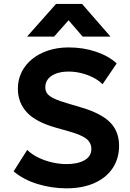

<svg xmlns="http://www.w3.org/2000/svg" viewBox="-20 -960 675 994"><path d="M324.5 15Q247 15 174 -7.5Q101 -30 50.5 -73L121 -184Q144 -161 177.8 -144.5Q211.5 -128 249.8 -119.2Q288 -110.5 325 -110.5Q382 -110.5 417.5 -130.5Q453 -150.5 453 -189Q453 -220 428 -240.8Q403 -261.5 335 -280.5L271 -298.5Q165.5 -328 119 -378.5Q72.5 -429 72.5 -501Q72.5 -548 92 -587Q111.5 -626 146.8 -654.5Q182 -683 230.2 -698.8Q278.5 -714.5 335 -714.5Q411.5 -714.5 477.2 -692.2Q543 -670 584 -631.5L511 -524Q491 -544 462.8 -558.5Q434.5 -573 401.5 -581.2Q368.5 -589.5 335 -589.5Q299 -589.5 271.8 -579.8Q244.5 -570 229.5 -551.8Q214.5 -533.5 214.5 -508Q214.5 -488.5 225.2 -474.8Q236 -461 261.8 -449Q287.5 -437 332.5 -424L398.5 -404.5Q502.5 -374 549.5 -327Q596.5 -280 596.5 -205Q596.5 -140 563.8 -90.2Q531 -40.5 469.8 -12.8Q408.5 15 324.5 15ZM120 -770.5 270 -939.5H405L552 -770.5H408L335 -855L260 -770.5Z"/></svg>

Font: Geologica Cursive SemiBold
Style: Regular
Weight: 600
Designer: Sindre Bremnes, Frode Helland
Foundry: Monokrom Skriftforlag AS
Version: Version 1.010;gftools[0.9.28]